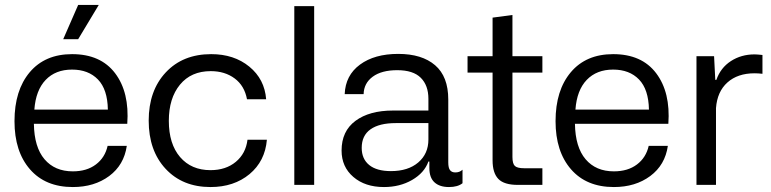

<svg xmlns="http://www.w3.org/2000/svg" viewBox="-20 -754 3146 783"><path d="M276.9 8.8Q165 8.8 102.1 -63.7Q39.1 -136.2 39.1 -259.8Q39.1 -385.7 101.3 -459.5Q163.6 -533.2 273.9 -533.2Q390.6 -533.2 449.5 -455.3Q508.3 -377.4 499 -249H118.2Q119.6 -153.8 161.6 -104.5Q203.6 -55.2 276.9 -55.2Q334 -55.2 371.1 -83.3Q408.2 -111.3 418.9 -159.2H497.1Q485.8 -81.1 425.3 -36.1Q364.7 8.8 276.9 8.8ZM120.1 -307.1H419.9Q418.5 -389.6 379.4 -429.9Q340.3 -470.2 273.9 -470.2Q206.5 -470.2 166.3 -428.2Q126 -386.2 120.1 -307.1ZM237.8 -594.2 298.8 -733.9H382.8L298.8 -594.2Z M838.4 8.8Q724.6 8.8 655.5 -65.4Q586.4 -139.6 586.4 -262.2Q586.4 -384.3 656 -458.7Q725.6 -533.2 841.3 -533.2Q934.6 -533.2 996.8 -482.2Q1059.1 -431.2 1065.4 -349.1H987.3Q977.1 -404.3 937 -434.1Q897 -463.9 839.4 -463.9Q759.3 -463.9 713.9 -408.7Q668.5 -353.5 668.5 -261.2Q668.5 -167 714.4 -113.5Q760.3 -60.1 838.4 -60.1Q900.9 -60.1 941.7 -94Q982.4 -127.9 989.3 -184.1H1068.4Q1061 -96.7 997.6 -43.9Q934.1 8.8 838.4 8.8Z M1180.2 0V-729H1261.2V0Z M1545.9 8.8Q1468.8 8.8 1420.9 -32.5Q1373 -73.7 1373 -140.1Q1373 -219.2 1429.7 -261.2Q1486.3 -303.2 1583 -303.2H1727.1V-351.1Q1727.1 -405.8 1696 -436.8Q1665 -467.8 1600.1 -467.8Q1536.1 -467.8 1500 -441.2Q1463.9 -414.6 1462.9 -370.1H1385.7Q1388.7 -446.8 1448 -490.5Q1507.3 -534.2 1604 -534.2Q1700.7 -534.2 1754.4 -488Q1808.1 -441.9 1808.1 -348.1V-91.8Q1808.1 -69.3 1815.2 -60.1Q1822.3 -50.8 1836.9 -50.8Q1855 -50.8 1866.2 -62V-6.8Q1846.7 8.8 1811 8.8Q1772.9 8.8 1752 -10.3Q1731 -29.3 1731 -68.8V-95.2H1727.1Q1710.4 -48.8 1660.4 -20Q1610.4 8.8 1545.9 8.8ZM1455.1 -150.9Q1455.1 -106 1485.6 -81.1Q1516.1 -56.2 1574.2 -56.2Q1644.5 -56.2 1685.8 -91.6Q1727.1 -127 1727.1 -185.1V-252H1593.8Q1526.9 -252 1491 -226.6Q1455.1 -201.2 1455.1 -150.9Z M2091.8 0Q2035.6 0 2012.2 -24.4Q1988.8 -48.8 1988.8 -100.1V-458H1886.7V-524.9H1988.8V-682.1L2069.8 -692.9V-524.9H2191.9V-458H2069.8V-113.8Q2069.8 -86.4 2079.8 -77.1Q2089.8 -67.9 2117.2 -67.9H2191.9V0Z M2483.4 8.8Q2371.6 8.8 2308.6 -63.7Q2245.6 -136.2 2245.6 -259.8Q2245.6 -385.7 2307.9 -459.5Q2370.1 -533.2 2480.5 -533.2Q2597.2 -533.2 2656 -455.3Q2714.8 -377.4 2705.6 -249H2324.7Q2326.2 -153.8 2368.2 -104.5Q2410.2 -55.2 2483.4 -55.2Q2540.5 -55.2 2577.6 -83.3Q2614.7 -111.3 2625.5 -159.2H2703.6Q2692.4 -81.1 2631.8 -36.1Q2571.3 8.8 2483.4 8.8ZM2326.7 -307.1H2626.5Q2625 -389.6 2585.9 -429.9Q2546.9 -470.2 2480.5 -470.2Q2413.1 -470.2 2372.8 -428.2Q2332.5 -386.2 2326.7 -307.1Z M2820.3 0V-524.9H2892.1L2897 -428.2H2901.4Q2918.5 -477.5 2960.7 -504.9Q3002.9 -532.2 3057.1 -532.2Q3067.4 -532.2 3089.4 -529.8V-453.1Q3071.8 -455.1 3057.1 -455.1Q2988.3 -455.1 2946.5 -417.7Q2904.8 -380.4 2899.9 -313V0Z"/></svg>

Font: Lumene Sans
Style: Regular
Weight: 400
Designer: Deni Anggara
Version: Version 1.003;Glyphs 3.1.2 (3151)